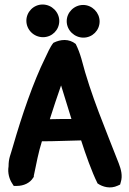

<svg xmlns="http://www.w3.org/2000/svg" viewBox="-20 -804 571 852"><path d="M18 -66C13 -36 22 -8 34 10L41 21H55C85 21 113 8 127 -15L130 -19V-24C141 -77 151 -130 166 -177C229 -177 279 -180 340 -181C360 -119 387 -42 413 10C436 26 470 35 502 20L513 15L516 4C525 -24 517 -53 507 -79C449 -229 383 -381 341 -544C334 -568 326 -589 316 -609C286 -633 249 -630 217 -614C201 -594 191 -568 181 -548C128 -441 77 -292 37 -153C27 -116 18 -103 18 -66ZM97 -712C97 -672 130 -639 171 -639C211 -639 243 -671 243 -711C243 -750 210 -784 169 -784C129 -784 97 -751 97 -712ZM201 -275C217 -327 233 -372 251 -425C266 -376 282 -325 297 -276C265 -276 235 -276 201 -275ZM276 -710C276 -669 311 -637 350 -637C390 -637 422 -669 422 -709C422 -748 389 -782 349 -782C309 -782 276 -749 276 -710Z"/></svg>

Font: Snowfall
Style: Blk
Weight: 900
Designer: Jasper
Foundry: Cannot Into Space Fonts
Version: Version 0.9